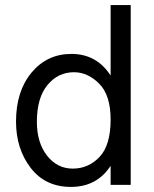

<svg xmlns="http://www.w3.org/2000/svg" viewBox="-20 -727 607 755"><path d="M125 -248Q125 -166 165 -115Q205 -64 266 -64Q328 -64 371.5 -110Q415 -156 415 -257Q415 -353 370 -398Q325 -443 271 -443Q208 -443 166.5 -392.5Q125 -342 125 -248ZM494 0H415V-75Q361 8 259 8Q158 8 100.5 -67Q43 -142 43 -249Q43 -368 104 -441.5Q165 -515 261 -515Q360 -515 415 -430V-707H494Z"/></svg>

Font: Hind Siliguri
Style: Regular
Weight: 400
Designer: Jyotish Sonowal
Foundry: Indian Type Foundry
Version: Version 1.000;PS 1.0;hotconv 1.0.86;makeotf.lib2.5.63406; tt